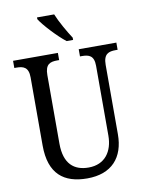

<svg xmlns="http://www.w3.org/2000/svg" viewBox="-100 -1001 816 1080"><g transform="rotate(-10 308.0 -460.5)"><path d="M329 -771H366V-784C341 -822 304 -886 286 -931H188V-921C209 -886 282 -807 329 -771ZM310 10C450 10 522 -72 522 -205V-601C522 -664 552 -673 592 -673H603V-714H388V-673H399C439 -673 468 -664 468 -605V-207C468 -117 422 -49 328 -49C246 -49 189 -93 189 -210V-601C189 -664 218 -673 258 -673H269V-714H13V-673H25C64 -673 94 -664 94 -605V-216C94 -53 177 10 310 10Z"/></g></svg>

Font: Noto Serif Myanmar Condensed
Style: Regular
Weight: 400
Width: 3
Designer: Ben Mitchell and the Monotype Design Team
Foundry: Monotype Imaging Inc.
Version: Version 2.106